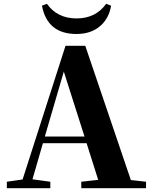

<svg xmlns="http://www.w3.org/2000/svg" viewBox="-20 -991 801 1011"><path d="M565 -961Q554 -896 511 -857Q462 -812 383 -812Q229 -812 201 -961L227 -971Q282 -894 383 -894Q484 -894 539 -971ZM425 -272 316 -614 216 -272ZM749 -34V0H408V-34L497 -44L436 -237H206L151 -47L245 -34V0H16V-34L99 -46L325 -750H429L669 -43Z"/></svg>

Font: Source Han Serif CN Heavy
Style: Regular
Weight: 900
Designer: Ryoko NISHIZUKA  (kana & ideographs); Frank Grießhammer (Latin, Greek & Cyrillic); Wenlong ZHANG  (bopomofo); Sandoll Co
Foundry: Adobe Systems Incorporated
Version: Version 1.000;PS 1;hotconv 16.6.53;makeotf.lib2.5.65590